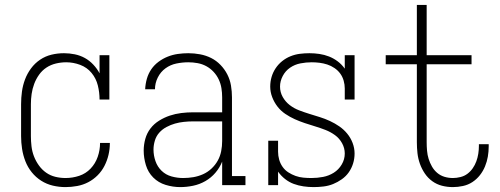

<svg xmlns="http://www.w3.org/2000/svg" viewBox="-20 -755 2040 783"><path d="M247 8Q221 8 195.5 2Q170 -4 148 -18Q126 -32 109.5 -52.5Q93 -73 83.5 -97.5Q74 -122 70 -148Q66 -174 66 -200V-330Q66 -356 69.5 -381.5Q73 -407 82 -431Q91 -455 106.5 -476Q122 -497 143.5 -511.5Q165 -526 190 -532Q215 -538 241 -538Q263 -538 285 -533.5Q307 -529 326 -518.5Q345 -508 360.5 -491.5Q376 -475 386 -456V-530H426V-349H386Q386 -378 379 -406.5Q372 -435 353.5 -457.5Q335 -480 307 -490.5Q279 -501 250 -501Q229 -501 208 -496Q187 -491 169.5 -479.5Q152 -468 139.5 -450.5Q127 -433 119.5 -413Q112 -393 109 -372Q106 -351 106 -330V-200Q106 -179 108.5 -158Q111 -137 118.5 -117.5Q126 -98 138.5 -80.5Q151 -63 168 -51Q185 -39 205.5 -34Q226 -29 247 -29Q276 -29 303 -38Q330 -47 349.5 -67.5Q369 -88 378.5 -115.5Q388 -143 388 -171Q388 -171 388 -171.5Q388 -172 388 -172H428Q428 -172 428 -171.5Q428 -171 428 -171Q428 -147 422.5 -123.5Q417 -100 406 -78.5Q395 -57 378 -40Q361 -23 340 -12Q319 -1 295 3.5Q271 8 247 8Z M715 8Q685 8 655.5 -1Q626 -10 605 -31Q584 -52 575 -81.5Q566 -111 566 -141Q566 -165 572.5 -188.5Q579 -212 593.5 -231Q608 -250 629 -263Q650 -276 672.5 -283.5Q695 -291 719 -294Q743 -297 768 -297H886V-358Q886 -377 883 -395.5Q880 -414 872 -431Q864 -448 851 -462Q838 -476 821.5 -485Q805 -494 786 -497.5Q767 -501 748 -501Q724 -501 699.5 -496Q675 -491 655 -476.5Q635 -462 623.5 -439Q612 -416 612 -391H572Q573 -413 579 -434Q585 -455 597 -472.5Q609 -490 626.5 -503Q644 -516 664 -524Q684 -532 705.5 -535Q727 -538 748 -538Q772 -538 796 -533.5Q820 -529 841 -518.5Q862 -508 879 -490.5Q896 -473 907 -451.5Q918 -430 922 -406Q926 -382 926 -358V-37H981V0H886V-96Q876 -71 858.5 -50.5Q841 -30 817.5 -16.5Q794 -3 767.5 2.5Q741 8 715 8ZM727 -29Q748 -29 768.5 -32.5Q789 -36 808 -44.5Q827 -53 842.5 -67.5Q858 -82 868 -100Q878 -118 882 -138.5Q886 -159 886 -180V-260H768Q749 -260 730 -258Q711 -256 693.5 -251Q676 -246 659 -237Q642 -228 629.5 -214Q617 -200 611.5 -181.5Q606 -163 606 -145Q606 -121 614 -98Q622 -75 639 -58.5Q656 -42 679.5 -35.5Q703 -29 727 -29Z M1259 8Q1238 8 1217.5 5Q1197 2 1178 -5Q1159 -12 1142.5 -25Q1126 -38 1114 -55V0H1074V-181H1114V-136Q1114 -120 1118.5 -104Q1123 -88 1132.5 -74.5Q1142 -61 1156 -52Q1170 -43 1185.5 -37.5Q1201 -32 1217.5 -30.5Q1234 -29 1250 -29Q1274 -29 1297.5 -33.5Q1321 -38 1341 -50.5Q1361 -63 1373.5 -84Q1386 -105 1386 -129Q1386 -151 1375 -171Q1364 -191 1346 -204Q1328 -217 1307.5 -225Q1287 -233 1265.5 -239.5Q1244 -246 1223 -253Q1202 -260 1182 -269Q1162 -278 1143.5 -290.5Q1125 -303 1111.5 -320.5Q1098 -338 1090 -359Q1082 -380 1082 -402Q1082 -422 1087.5 -441Q1093 -460 1104 -476.5Q1115 -493 1130.5 -505.5Q1146 -518 1164.5 -525.5Q1183 -533 1202.5 -535.5Q1222 -538 1242 -538Q1262 -538 1282.5 -535Q1303 -532 1322 -524.5Q1341 -517 1357.5 -504.5Q1374 -492 1386 -475V-530H1426V-349H1386V-394Q1386 -410 1381.5 -426Q1377 -442 1367.5 -455Q1358 -468 1344 -477.5Q1330 -487 1314.5 -492Q1299 -497 1283 -499Q1267 -501 1251 -501Q1228 -501 1205 -496.5Q1182 -492 1163 -479Q1144 -466 1133 -445Q1122 -424 1122 -402Q1122 -379 1133 -359.5Q1144 -340 1161.5 -326.5Q1179 -313 1200 -305Q1221 -297 1242 -290.5Q1263 -284 1284 -277.5Q1305 -271 1325.5 -261.5Q1346 -252 1364 -239.5Q1382 -227 1396 -210Q1410 -193 1418 -172Q1426 -151 1426 -129Q1426 -108 1420 -88.5Q1414 -69 1402.5 -52.5Q1391 -36 1374 -24Q1357 -12 1338.5 -4.5Q1320 3 1299.5 5.5Q1279 8 1259 8Z M1827 8Q1804 8 1782.5 2.5Q1761 -3 1743 -16Q1725 -29 1712.5 -47.5Q1700 -66 1692.5 -87Q1685 -108 1682.5 -130Q1680 -152 1680 -175V-493H1553V-530H1680V-735H1720V-530H1903V-493H1720V-175Q1720 -158 1721.5 -140.5Q1723 -123 1728 -107Q1733 -91 1741.5 -76Q1750 -61 1763 -50Q1776 -39 1792.5 -34Q1809 -29 1827 -29Q1842 -29 1858 -33Q1874 -37 1886.5 -46.5Q1899 -56 1908 -69Q1917 -82 1922.5 -97Q1928 -112 1930.5 -128Q1933 -144 1933 -160Q1933 -162 1933 -164Q1933 -166 1933 -167H1973Q1973 -165 1973 -162.5Q1973 -160 1973 -158Q1973 -137 1969.5 -116.5Q1966 -96 1958 -76.5Q1950 -57 1937 -40.5Q1924 -24 1906.5 -12.5Q1889 -1 1868 3.5Q1847 8 1827 8Z"/></svg>

Font: Iosevka Slab Extralight
Style: Regular
Weight: 200
Monospace: yes
Designer: Belleve Invis
Foundry: Belleve Invis
Version: Version 11.1.1; ttfautohint (v1.8.3)